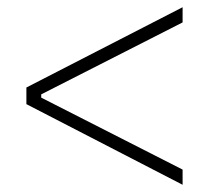

<svg xmlns="http://www.w3.org/2000/svg" viewBox="-20 -590 597 531"><path d="M485 -79V-121L94 -320V-329L485 -528V-570L53 -348V-302Z"/></svg>

Font: Fixel Text ExtraLight
Style: Regular
Weight: 200
Width: 4
Designer: AlfaBravo + MacPaw
Foundry: Kyrylo Tkachov, Marchela Mozhyna, Serhii Makarenko, Maria Weinstein, Zakhar Kryvoshyya
Version: Version 1.211